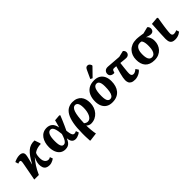

<svg xmlns="http://www.w3.org/2000/svg" viewBox="190 -2108 3632 3632"><g transform="rotate(-45 2005.5 -292.5)"><path d="M459 14Q413 14 382.5 -3.5Q352 -21 338 -56Q324 -91 325 -142Q326 -167 331 -190.5Q336 -214 345.5 -239Q355 -264 370 -294Q344 -264 320 -232.5Q296 -201 273.5 -166.5Q251 -132 229 -91Q207 -50 185 0H62Q77 -77 88.5 -138Q100 -199 108.5 -245Q117 -291 123 -322.5Q129 -354 132 -372.5Q135 -391 135 -397Q137 -421 130.5 -430Q124 -439 109 -439Q100 -439 88 -436Q76 -433 62 -426L43 -487Q69 -501 109 -513.5Q149 -526 188 -526Q237 -526 261.5 -504.5Q286 -483 283 -440Q283 -427 276.5 -398Q270 -369 259.5 -327.5Q249 -286 235 -234H238Q281 -312 319.5 -367Q358 -422 398 -456.5Q438 -491 484 -506.5Q530 -522 588 -520L628 -404L622 -389Q582 -389 548 -381Q514 -373 487.5 -360.5Q461 -348 443 -333Q435 -317 431 -301.5Q427 -286 425 -267.5Q423 -249 422 -225Q420 -182 431 -147.5Q442 -113 465.5 -93.5Q489 -74 522 -74Q533 -74 545 -78.5Q557 -83 571 -91L592 -34Q575 -22 554.5 -11Q534 0 510 7Q486 14 459 14Z M885 15Q822 15 778.5 -18Q735 -51 713 -108Q691 -165 691 -236Q691 -297 705.5 -349.5Q720 -402 748.5 -442.5Q777 -483 820 -505.5Q863 -528 920 -528Q950 -528 978 -519Q1006 -510 1028.5 -491.5Q1051 -473 1067 -442Q1083 -411 1091 -366H1092Q1099 -387 1105.5 -410.5Q1112 -434 1119 -460Q1126 -486 1133 -514L1254 -524L1271 -512Q1251 -462 1229.5 -411.5Q1208 -361 1187 -314Q1166 -267 1145 -224L1148 -199Q1154 -152 1162.5 -125.5Q1171 -99 1184 -87.5Q1197 -76 1216 -76Q1227 -76 1240 -80.5Q1253 -85 1267 -91L1287 -34Q1271 -22 1249.5 -11Q1228 0 1204.5 7Q1181 14 1157 14Q1129 14 1106 2Q1083 -10 1068.5 -38.5Q1054 -67 1049 -115H1048Q1031 -71 1009 -42Q987 -13 956.5 1Q926 15 885 15ZM922 -70Q948 -70 969 -90Q990 -110 1007.5 -147.5Q1025 -185 1041 -239L1038 -267Q1031 -334 1019 -374Q1007 -414 989 -433Q971 -452 945 -452Q921 -452 903 -438Q885 -424 873 -396Q861 -368 855.5 -328Q850 -288 850 -235Q850 -180 857.5 -143.5Q865 -107 881 -88.5Q897 -70 922 -70Z M1337 230 1328 225Q1327 195 1325.5 170.5Q1324 146 1323 123.5Q1322 101 1322 78.5Q1322 56 1322 29Q1322 -128 1342.5 -234.5Q1363 -341 1400.5 -405.5Q1438 -470 1491 -498.5Q1544 -527 1609 -527Q1669 -527 1712 -508.5Q1755 -490 1783.5 -456.5Q1812 -423 1825 -378Q1838 -333 1838 -279Q1838 -220 1819 -166.5Q1800 -113 1764.5 -72.5Q1729 -32 1680.5 -9Q1632 14 1572 14Q1551 14 1525 3.5Q1499 -7 1481 -26H1480Q1480 2 1482 34Q1484 66 1487 98.5Q1490 131 1494 159.5Q1498 188 1503 209ZM1556 -57Q1588 -57 1612 -77.5Q1636 -98 1652 -132.5Q1668 -167 1676 -210.5Q1684 -254 1684 -301Q1684 -352 1675 -385.5Q1666 -419 1648 -435.5Q1630 -452 1603 -452Q1576 -452 1554 -430.5Q1532 -409 1517 -364.5Q1502 -320 1493 -251Q1484 -182 1481 -88Q1500 -72 1518 -64.5Q1536 -57 1556 -57Z M2142 15Q2069 15 2019.5 -15.5Q1970 -46 1944.5 -101.5Q1919 -157 1919 -231Q1919 -317 1948 -384.5Q1977 -452 2037 -490Q2097 -528 2189 -528Q2261 -528 2310.5 -498.5Q2360 -469 2386 -414Q2412 -359 2412 -282Q2412 -219 2396 -165Q2380 -111 2347 -70.5Q2314 -30 2263 -7.5Q2212 15 2142 15ZM2154 -59Q2192 -59 2214 -88.5Q2236 -118 2245.5 -172Q2255 -226 2255 -301Q2255 -349 2247 -382.5Q2239 -416 2222 -434Q2205 -452 2177 -452Q2154 -452 2135 -439Q2116 -426 2103.5 -398Q2091 -370 2084 -325Q2077 -280 2077 -216Q2077 -166 2084.5 -131Q2092 -96 2109.5 -77.5Q2127 -59 2154 -59ZM2198 -575 2156 -595 2233 -762Q2246 -790 2260 -802.5Q2274 -815 2297 -815Q2321 -815 2337 -800.5Q2353 -786 2363 -760V-744Z M2749 14Q2694 14 2662.5 -2.5Q2631 -19 2618.5 -48Q2606 -77 2606 -114Q2606 -140 2613 -179Q2620 -218 2635 -276.5Q2650 -335 2675 -419Q2657 -421 2641 -422Q2625 -423 2613 -423Q2600 -423 2590 -416.5Q2580 -410 2573 -389L2561 -355Q2533 -352 2507.5 -360Q2482 -368 2466.5 -386.5Q2451 -405 2451 -434Q2451 -476 2479.5 -502.5Q2508 -529 2561 -525L2840 -504L2966 -534Q2986 -519 2993.5 -502.5Q3001 -486 3001 -471Q3001 -438 2979 -416.5Q2957 -395 2919 -395Q2909 -395 2889.5 -396.5Q2870 -398 2841.5 -401Q2813 -404 2773 -408Q2771 -391 2769 -374Q2767 -357 2765 -340Q2763 -323 2761 -306.5Q2759 -290 2757.5 -274Q2756 -258 2754.5 -243.5Q2753 -229 2751.5 -215.5Q2750 -202 2749.5 -189.5Q2749 -177 2748.5 -167Q2748 -157 2748 -148Q2748 -115 2762 -98.5Q2776 -82 2802 -82Q2825 -82 2846.5 -93.5Q2868 -105 2893 -126L2931 -72Q2911 -46 2881 -27Q2851 -8 2816.5 3Q2782 14 2749 14Z M3270 14Q3207 14 3160.5 -4Q3114 -22 3084 -55.5Q3054 -89 3039.5 -136Q3025 -183 3026 -241Q3026 -298 3044 -347Q3062 -396 3097 -433.5Q3132 -471 3184 -492Q3236 -513 3304 -513Q3321 -513 3343.5 -511Q3366 -509 3390 -506Q3414 -503 3436 -499.5Q3458 -496 3476 -493L3611 -527Q3629 -514 3637 -495.5Q3645 -477 3645 -459Q3645 -443 3638 -425Q3631 -407 3614 -394.5Q3597 -382 3567 -382Q3554 -382 3538 -385.5Q3522 -389 3503 -395Q3484 -401 3463 -408V-406Q3484 -389 3499 -363.5Q3514 -338 3522 -306.5Q3530 -275 3529 -240Q3529 -192 3512.5 -146.5Q3496 -101 3464 -65Q3432 -29 3383.5 -7.5Q3335 14 3270 14ZM3274 -59Q3306 -59 3329 -79Q3352 -99 3365.5 -140.5Q3379 -182 3380 -247Q3381 -293 3376.5 -325.5Q3372 -358 3363.5 -379Q3355 -400 3343 -412Q3332 -415 3322 -416Q3312 -417 3303 -417Q3265 -417 3238 -396Q3211 -375 3196.5 -335.5Q3182 -296 3181 -238Q3180 -177 3190 -137Q3200 -97 3221.5 -78Q3243 -59 3274 -59Z M3821 14Q3783 14 3759 3.5Q3735 -7 3722 -25.5Q3709 -44 3704 -68.5Q3699 -93 3699 -119Q3699 -124 3699 -131.5Q3699 -139 3699.5 -148Q3700 -157 3700.5 -168Q3701 -179 3701.5 -192.5Q3702 -206 3702.5 -222Q3703 -238 3704 -256.5Q3705 -275 3706 -296Q3707 -317 3708.5 -341Q3710 -365 3711.5 -391.5Q3713 -418 3714.5 -447Q3716 -476 3718 -508L3864 -521L3881 -508Q3872 -453 3864 -403.5Q3856 -354 3850 -312.5Q3844 -271 3840 -237Q3836 -203 3834 -178Q3832 -153 3832 -138Q3832 -119 3837.5 -106Q3843 -93 3854.5 -86Q3866 -79 3884 -79Q3902 -79 3921.5 -84.5Q3941 -90 3959 -98L3978 -41Q3955 -23 3930.5 -10.5Q3906 2 3878.5 8Q3851 14 3821 14Z"/></g></svg>

Font: Literata
Style: Bold Italic
Weight: 700
Italic angle: -2°
Designer: Latin by Veronika Burian and Jose Scaglione. Greek by Irene Vlachou. Cyrillic by Vera Evstafieva
Foundry: TypeTogether
Version: Version 3.103;gftools[0.9.29]